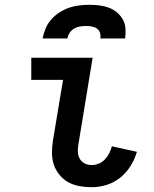

<svg xmlns="http://www.w3.org/2000/svg" viewBox="-20 -770 640 798"><path d="M361 8Q335 8 310 3.5Q285 -1 264 -12.5Q243 -24 227.5 -43Q212 -62 204 -85Q196 -108 196 -134Q196 -160 200 -186L242 -438H110V-530H365L306 -171Q303 -155 303.5 -139.5Q304 -124 311 -111Q318 -98 331.5 -91Q345 -84 361 -84Q376 -84 390.5 -90Q405 -96 416 -107.5Q427 -119 434 -133Q441 -147 445 -162L549 -139Q540 -108 522.5 -80Q505 -52 479.5 -31.5Q454 -11 423 -1.5Q392 8 361 8ZM157 -610Q161 -631 169.5 -651.5Q178 -672 193 -689Q208 -706 227.5 -718.5Q247 -731 267.5 -738Q288 -745 309.5 -747.5Q331 -750 352 -750Q373 -750 393.5 -747.5Q414 -745 432.5 -738Q451 -731 466 -718.5Q481 -706 490.5 -689Q500 -672 501.5 -651.5Q503 -631 500 -610H397Q399 -622 395.5 -633.5Q392 -645 382.5 -651.5Q373 -658 361 -660Q349 -662 337 -662Q325 -662 312.5 -660Q300 -658 288.5 -651.5Q277 -645 269.5 -633.5Q262 -622 260 -610Z"/></svg>

Font: Iosevka Curly SmBdEx
Style: Italic
Weight: 600
Width: 7
Italic angle: -9°
Monospace: yes
Designer: Belleve Invis
Foundry: Belleve Invis
Version: Version 11.1.0; ttfautohint (v1.8.3)